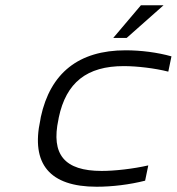

<svg xmlns="http://www.w3.org/2000/svg" viewBox="-20 -700 671 729"><path d="M135 -256 133 -244C97 -78 168 9 347 9C406 9 472 1 531 -14L543 -72C486 -59 416 -51 366 -51C225 -51 173 -113 202 -247L203 -253C231 -387 310 -449 450 -449C500 -449 568 -441 619 -428L631 -486C578 -501 515 -509 457 -509C278 -509 171 -422 135 -256ZM410 -556H461L601 -680H515Z"/></svg>

Font: LT Wave Mono Light
Style: Italic
Weight: 300
Designer: Daniel Lyons
Version: Version 2.5 (Glyphs App)